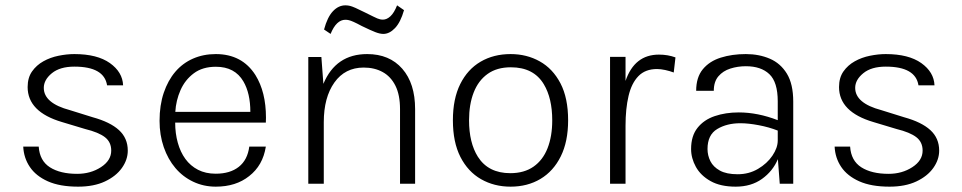

<svg xmlns="http://www.w3.org/2000/svg" viewBox="-20 -688 3603 719"><path d="M272.5 11Q204 11 159.2 -9Q114.5 -29 91.8 -62.8Q69 -96.5 67 -139H125Q128.5 -86 167 -61.5Q205.5 -37 269 -37Q319.5 -37 358 -62Q396.5 -87 396.5 -124Q396.5 -156 373 -174.2Q349.5 -192.5 298.5 -205L212 -231Q83.5 -269 83.5 -362Q83.5 -397 100 -420.5Q116.5 -444 142.5 -458.5Q168.5 -473 199.2 -479.2Q230 -485.5 258.5 -485.5Q344 -485.5 391.5 -451.8Q439 -418 441 -368.5H381Q370 -438.5 258.5 -438.5Q204.5 -438.5 174.2 -413.8Q144 -389 144 -359Q144 -301.5 242 -275.5L327 -249Q392.5 -231 425.5 -200.8Q458.5 -170.5 458.5 -124Q458.5 -90 436.5 -59Q414.5 -28 373 -8.5Q331.5 11 272.5 11Z M788 11Q742.5 11 703.5 -7.5Q664.5 -26 636.8 -58.8Q609 -91.5 593.2 -137Q577.5 -182.5 577.5 -235.5Q577.5 -294 593.2 -340.5Q609 -387 636.5 -419.2Q664 -451.5 702.8 -468.5Q741.5 -485.5 788 -485.5Q886.5 -485.5 936.5 -407Q976 -343.5 976 -247.5L975.5 -229H636Q636 -188.5 645.8 -153.5Q655.5 -118.5 674.2 -92.8Q693 -67 721.5 -52.2Q750 -37.5 788 -37.5Q841.5 -37.5 874.2 -63.2Q907 -89 913.5 -139H975.5Q964.5 -68.5 913 -28.5Q863.5 11 788 11ZM917.5 -269Q917.5 -338.5 891.5 -383Q859.5 -438 788.5 -438Q738.5 -438 705.8 -413.5Q673 -389 656 -350.5Q639 -312 636.5 -269Z M1534.5 0H1478V-279.5Q1478 -332.5 1460.8 -367Q1443.5 -401.5 1413 -418.2Q1382.5 -435 1342 -435Q1272 -435 1232.2 -379Q1192.5 -323 1192.5 -230.5V0H1134.5V-474.5H1183.5L1191 -374Q1237.5 -485.5 1355 -485.5Q1438.5 -485.5 1486.5 -430.5Q1534.5 -375.5 1534.5 -279.5ZM1415.5 -561Q1403 -561 1386 -567.5Q1369 -574 1335 -590.5Q1315.5 -601 1304.2 -606Q1293 -611 1286.2 -612.5Q1279.5 -614 1273.5 -614Q1239.5 -614 1218 -561L1193.5 -577.5Q1206 -624 1226.8 -646Q1247.5 -668 1273.5 -668Q1282.5 -668 1290.5 -666Q1304 -663 1346.5 -641.5Q1385.5 -622 1393 -619Q1403.5 -614.5 1414 -614.5Q1428.5 -614.5 1442.2 -627.2Q1456 -640 1467 -668L1493 -650Q1480 -604.5 1459.2 -582.8Q1438.5 -561 1415.5 -561Z M1892 11Q1830.5 11 1781.5 -17Q1732.5 -45 1704.2 -100.2Q1676 -155.5 1676 -237.5Q1676 -318 1703.5 -373.2Q1731 -428.5 1779.8 -457Q1828.5 -485.5 1892 -485.5Q1952.5 -485.5 2001.2 -458.2Q2050 -431 2078.8 -376Q2107.5 -321 2107.5 -237.5Q2107.5 -158 2080 -102.5Q2052.5 -47 2004 -18Q1955.5 11 1892 11ZM1891 -39.5Q1943 -39.5 1978 -64Q2013 -88.5 2030.5 -133Q2048 -177.5 2048 -237.5Q2048 -320 2016.5 -372.5Q1978.5 -436 1893 -436Q1840.5 -436 1805.8 -411Q1771 -386 1753.8 -341.5Q1736.5 -297 1736.5 -237.5Q1736.5 -153.5 1769.5 -101Q1808.5 -39.5 1891 -39.5Z M2322.5 0H2264.5V-475H2322.5V-385Q2356 -483.5 2447.5 -483.5Q2481 -483.5 2509.5 -473L2503 -416.5Q2488.5 -422 2471.2 -425.8Q2454 -429.5 2440.5 -429.5Q2396.5 -429.5 2370.8 -403Q2345 -376.5 2333.8 -328.8Q2322.5 -281 2322.5 -217.5Z M2735 11Q2678 11 2641 -9.8Q2604 -30.5 2586 -63Q2568 -95.5 2568 -130Q2568 -179 2592 -209.2Q2616 -239.5 2656.5 -253.2Q2697 -267 2746.5 -267Q2817.5 -267 2892.5 -238V-308.5Q2892.5 -380.5 2861.2 -410.2Q2830 -440 2773 -440Q2742.5 -440 2715 -431.2Q2687.5 -422.5 2670.2 -402.2Q2653 -382 2653 -348H2587Q2587 -398.5 2612 -428.8Q2637 -459 2679.2 -472.2Q2721.5 -485.5 2773 -485.5Q2822.5 -485.5 2862.8 -468.2Q2903 -451 2926.8 -412Q2950.5 -373 2950.5 -307.5V0H2900L2893 -92Q2874 -47 2833.5 -18Q2793 11 2735 11ZM2742.5 -35.5Q2784.5 -35.5 2818.5 -55.5Q2852.5 -75.5 2872.5 -105Q2892.5 -134.5 2892.5 -162V-199Q2859.5 -212 2821 -219.2Q2782.5 -226.5 2752.5 -226.5Q2702 -226.5 2665.8 -204.8Q2629.5 -183 2629.5 -130Q2629.5 -106 2640.2 -84.5Q2651 -63 2675.8 -49.2Q2700.5 -35.5 2742.5 -35.5Z M3311 11Q3242.5 11 3197.8 -9Q3153 -29 3130.2 -62.8Q3107.5 -96.5 3105.5 -139H3163.5Q3167 -86 3205.5 -61.5Q3244 -37 3307.5 -37Q3358 -37 3396.5 -62Q3435 -87 3435 -124Q3435 -156 3411.5 -174.2Q3388 -192.5 3337 -205L3250.5 -231Q3122 -269 3122 -362Q3122 -397 3138.5 -420.5Q3155 -444 3181 -458.5Q3207 -473 3237.8 -479.2Q3268.5 -485.5 3297 -485.5Q3382.5 -485.5 3430 -451.8Q3477.5 -418 3479.5 -368.5H3419.5Q3408.5 -438.5 3297 -438.5Q3243 -438.5 3212.8 -413.8Q3182.5 -389 3182.5 -359Q3182.5 -301.5 3280.5 -275.5L3365.5 -249Q3431 -231 3464 -200.8Q3497 -170.5 3497 -124Q3497 -90 3475 -59Q3453 -28 3411.5 -8.5Q3370 11 3311 11Z"/></svg>

Font: Betina Sans Light
Style: Regular
Weight: 300
Designer: Jonathan Pinhorn (font) & Cristiano Sobral (main changes)
Version: Version 2.001;October 6, 2020;FontCreator 13.0.0.2681 64-bit